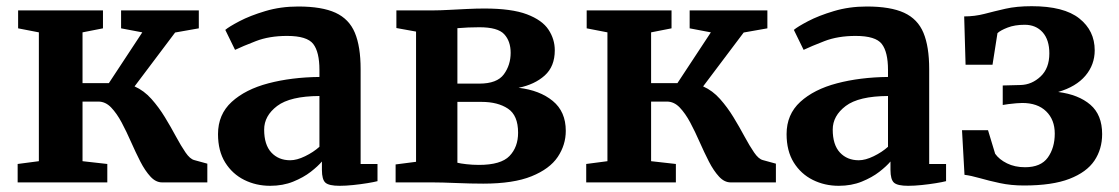

<svg xmlns="http://www.w3.org/2000/svg" viewBox="-20 -589 3612 620"><path d="M37 0V-59.5L105.5 -68.5V-484.5L38.5 -497.5V-555.5H312.5V-497.5L246.5 -484.5V-320.5H331.5L439.5 -484.5L371 -497.5V-555.5H622V-497.5L545.5 -484L414.5 -310Q445 -296.5 469 -269.5Q493 -242.5 512.5 -210.5Q532 -178.5 548.2 -148.2Q564.5 -118 579 -96.8Q593.5 -75.5 607.5 -72L649.5 -60.5V0H503.5Q483 0 465.8 -18.8Q448.5 -37.5 433.2 -67.2Q418 -97 403.2 -130.5Q388.5 -164 372.8 -193.5Q357 -223 338.8 -242Q320.5 -261 297.5 -261H246.5V-68.5L326.5 -59.5V0Z M684 -156Q684 -219.5 728.2 -260Q772.5 -300.5 846.8 -320Q921 -339.5 1011.5 -340.5V-363.5Q1011.5 -421 991.5 -447Q971.5 -473 907 -473Q849.5 -473 806.2 -456.2Q763 -439.5 739 -428L707.5 -492.5Q719 -502.5 753.2 -520.5Q787.5 -538.5 836.8 -553.2Q886 -568 943 -568Q1019.5 -568 1063.5 -547.8Q1107.5 -527.5 1126 -483Q1144.5 -438.5 1144.5 -366V-59.5H1199V-4Q1187.5 -1 1166 2.5Q1144.5 6 1120.5 8.5Q1096.5 11 1076.5 11Q1042.5 11 1031 1Q1019.5 -9 1019.5 -40.5V-67.5Q1007 -52.5 983.5 -34.2Q960 -16 926.8 -2.5Q893.5 11 852.5 11Q807 11 768.8 -8Q730.5 -27 707.2 -64.2Q684 -101.5 684 -156ZM917 -71.5Q938.5 -71.5 965.2 -84.5Q992 -97.5 1011.5 -115V-279Q917 -278.5 875 -246.8Q833 -215 833 -170.5Q833 -121.5 856.2 -96.5Q879.5 -71.5 917 -71.5Z M1540.5 4Q1500.5 4 1453.2 2Q1406 0 1376.5 0H1257.5V-58L1323.5 -66.5V-487L1260 -498.5V-555.5H1382Q1399.5 -555.5 1428 -557Q1456.5 -558.5 1487.8 -560Q1519 -561.5 1544 -561.5Q1632 -561.5 1681.5 -542.8Q1731 -524 1751.2 -493.2Q1771.5 -462.5 1771.5 -426.5Q1771.5 -374.5 1739 -345.2Q1706.5 -316 1654.5 -305.5Q1723 -297.5 1765 -263Q1807 -228.5 1807 -166.5Q1807 -121 1781 -82.2Q1755 -43.5 1696.5 -19.8Q1638 4 1540.5 4ZM1457 -319H1528Q1585 -319 1607 -349Q1629 -379 1629 -418.5Q1629 -456 1608.2 -478.5Q1587.5 -501 1528 -501Q1491.5 -501 1457 -498ZM1526.5 -56.5Q1597.5 -56.5 1625.2 -85.2Q1653 -114 1653 -160.5Q1653 -216.5 1620.2 -238.2Q1587.5 -260 1535 -260H1457V-63.5Q1466.5 -61 1486 -58.8Q1505.5 -56.5 1526.5 -56.5Z M1873 0V-59.5L1941.5 -68.5V-484.5L1874.5 -497.5V-555.5H2148.5V-497.5L2082.5 -484.5V-320.5H2167.5L2275.5 -484.5L2207 -497.5V-555.5H2458V-497.5L2381.5 -484L2250.5 -310Q2281 -296.5 2305 -269.5Q2329 -242.5 2348.5 -210.5Q2368 -178.5 2384.2 -148.2Q2400.5 -118 2415 -96.8Q2429.5 -75.5 2443.5 -72L2485.5 -60.5V0H2339.5Q2319 0 2301.8 -18.8Q2284.5 -37.5 2269.2 -67.2Q2254 -97 2239.2 -130.5Q2224.5 -164 2208.8 -193.5Q2193 -223 2174.8 -242Q2156.5 -261 2133.5 -261H2082.5V-68.5L2162.5 -59.5V0Z M2520 -156Q2520 -219.5 2564.2 -260Q2608.5 -300.5 2682.8 -320Q2757 -339.5 2847.5 -340.5V-363.5Q2847.5 -421 2827.5 -447Q2807.5 -473 2743 -473Q2685.5 -473 2642.2 -456.2Q2599 -439.5 2575 -428L2543.5 -492.5Q2555 -502.5 2589.2 -520.5Q2623.5 -538.5 2672.8 -553.2Q2722 -568 2779 -568Q2855.5 -568 2899.5 -547.8Q2943.5 -527.5 2962 -483Q2980.5 -438.5 2980.5 -366V-59.5H3035V-4Q3023.5 -1 3002 2.5Q2980.5 6 2956.5 8.5Q2932.5 11 2912.5 11Q2878.5 11 2867 1Q2855.5 -9 2855.5 -40.5V-67.5Q2843 -52.5 2819.5 -34.2Q2796 -16 2762.8 -2.5Q2729.5 11 2688.5 11Q2643 11 2604.8 -8Q2566.5 -27 2543.2 -64.2Q2520 -101.5 2520 -156ZM2753 -71.5Q2774.5 -71.5 2801.2 -84.5Q2828 -97.5 2847.5 -115V-279Q2753 -278.5 2711 -246.8Q2669 -215 2669 -170.5Q2669 -121.5 2692.2 -96.5Q2715.5 -71.5 2753 -71.5Z M3286.5 10Q3244.5 10 3208.5 2.2Q3172.5 -5.5 3143.8 -13.8Q3115 -22 3094.5 -24.5L3086.5 -168.5H3170.5L3193.5 -92.5Q3206.5 -74 3231.8 -61.5Q3257 -49 3290 -49Q3341 -49 3363.5 -80.2Q3386 -111.5 3386 -157.5Q3386 -202.5 3358.2 -229.5Q3330.5 -256.5 3281 -256.5Q3274.5 -256.5 3261.5 -255.5Q3248.5 -254.5 3236 -252.8Q3223.5 -251 3218 -250V-313L3276 -314.5Q3312 -315.5 3340.2 -342Q3368.5 -368.5 3368.5 -416.5Q3368.5 -460.5 3346.8 -484.8Q3325 -509 3289 -509Q3257 -509 3233.8 -500Q3210.5 -491 3201 -482L3185 -380H3098L3093.5 -536Q3127.5 -536 3159 -544.2Q3190.5 -552.5 3226.8 -560.8Q3263 -569 3311.5 -569Q3415.5 -569 3465.2 -529.5Q3515 -490 3515 -426.5Q3515 -380 3485 -344.5Q3455 -309 3397 -292Q3463 -283.5 3501 -250.8Q3539 -218 3539 -156Q3539 -107.5 3514 -70.2Q3489 -33 3433.5 -11.5Q3378 10 3286.5 10Z"/></svg>

Font: Merriweather
Style: Bold
Weight: 700
Designer: Eben Sorkin
Foundry: Eben Sorkin
Version: Version 2.100; ttfautohint (v1.7.19-72a1) -l 8 -r 50 -G 200 